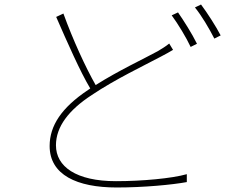

<svg xmlns="http://www.w3.org/2000/svg" viewBox="-20 -808 1040 851"><path d="M769 -753 741 -740C769 -702 806 -641 825 -600L853 -614C831 -659 794 -717 769 -753ZM871 -788 844 -775C874 -738 907 -682 930 -637L958 -651C938 -690 898 -752 871 -788ZM261 -748 229 -733C278 -621 335 -491 380 -416L370 -409C253 -331 200 -251 200 -161C200 -33 321 23 497 23C617 23 743 11 808 -1V-36C741 -17 609 -5 494 -5C317 -5 228 -70 228 -164C228 -246 284 -320 387 -387C491 -457 620 -518 693 -557C715 -569 733 -578 747 -587L730 -615C714 -602 699 -593 679 -581C617 -547 505 -495 404 -431C359 -510 303 -632 261 -748Z"/></svg>

Font: Harano Aji Gothic CN ExtraLight
Style: Regular
Weight: 250
Foundry: Masamichi Hosoda
Version: HaranoAjiGothicCN-ExtraLight version 20230610;ttx 4.39.4